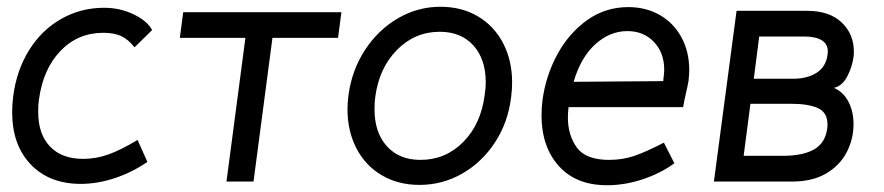

<svg xmlns="http://www.w3.org/2000/svg" viewBox="-20 -537 2615 568"><path d="M16 -205Q16 -228 19 -252Q29 -329 66 -388.5Q103 -448 161 -481Q219 -514 288 -514Q335 -514 375.5 -494.5Q416 -475 430 -448L378 -397Q359 -421 338 -430.5Q317 -440 286 -440Q210 -440 158.5 -386Q107 -332 95 -241Q93 -229 93 -206Q93 -140 128 -103.5Q163 -67 226 -67Q264 -67 300.5 -80Q337 -93 387 -123L416 -58Q371 -27 319.5 -10Q268 7 219 7Q126 7 71 -50.5Q16 -108 16 -205Z M706 -425H512L522 -501H990L980 -425H786L730 0H650Z M1008 -214Q1008 -235 1011 -256Q1021 -330 1060 -389.5Q1099 -449 1157.5 -483Q1216 -517 1283 -517Q1346 -517 1394 -488.5Q1442 -460 1468.5 -409Q1495 -358 1495 -293Q1495 -272 1492 -249Q1483 -175 1444.5 -116Q1406 -57 1347.5 -23.5Q1289 10 1221 10Q1158 10 1109.5 -18.5Q1061 -47 1034.5 -98Q1008 -149 1008 -214ZM1414 -257Q1417 -277 1417 -293Q1417 -362 1380.5 -402.5Q1344 -443 1281 -443Q1207 -443 1154 -389Q1101 -335 1090 -249Q1088 -237 1088 -213Q1088 -145 1124.5 -104.5Q1161 -64 1224 -64Q1298 -64 1350.5 -117Q1403 -170 1414 -257Z M1660 -190Q1660 -137 1686.5 -100.5Q1713 -64 1782 -64Q1822 -64 1857 -76Q1892 -88 1944 -115L1975 -54Q1934 -24 1881 -6.5Q1828 11 1776 11Q1684 11 1633 -46Q1582 -103 1582 -196Q1582 -218 1585 -242Q1595 -314 1629 -376.5Q1663 -439 1717 -477.5Q1771 -516 1839 -516Q1891 -516 1932 -492.5Q1973 -469 1996 -426.5Q2019 -384 2019 -330Q2019 -320 2017 -298Q2015 -286 2009 -260Q2003 -234 2001 -220H1662Q1660 -202 1660 -190ZM1942 -297 1943 -307Q1945 -323 1945 -330Q1945 -381 1914.5 -413Q1884 -445 1836 -445Q1784 -445 1741 -406Q1698 -367 1677 -295Z M2367 -505Q2434 -505 2470 -470.5Q2506 -436 2506 -385Q2506 -374 2505 -368Q2501 -339 2486.5 -311Q2472 -283 2447 -277Q2475 -265 2490 -236Q2505 -207 2505 -170Q2505 -125 2484.5 -86Q2464 -47 2423.5 -23.5Q2383 0 2325 0H2092L2159 -505ZM2428 -374 2429 -384Q2429 -429 2358 -429H2226L2210 -304H2326Q2368 -304 2395.5 -321.5Q2423 -339 2428 -374ZM2427 -156Q2428 -160 2428 -169Q2428 -204 2400 -217Q2372 -230 2320 -230H2200L2180 -76H2295Q2354 -76 2387.5 -94.5Q2421 -113 2427 -156Z"/></svg>

Font: Bellota Text
Style: Bold Italic
Weight: 700
Italic angle: -7.5°
Designer: Kemie Guaida
Foundry: Kemie Guaida
Version: Version 4.001